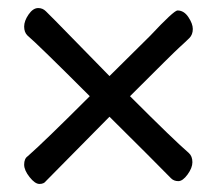

<svg xmlns="http://www.w3.org/2000/svg" viewBox="-20 -608 540 477"><path d="M94 -158Q89 -151 78 -151Q67 -151 53.5 -168Q40 -185 40 -199Q40 -214 49 -220Q90 -256 203 -369Q74 -498 48 -520Q40 -528 40 -542Q40 -556 51 -572Q62 -588 75 -588Q86 -588 94 -580Q102 -572 118 -556L252 -419L353 -519Q412 -582 421 -582Q437 -582 448 -565.5Q459 -549 459 -536Q459 -522 450.5 -513.5Q442 -505 426.5 -491Q411 -477 303 -369Q415 -257 449 -228Q458 -220 458 -205Q458 -191 446 -174.5Q434 -158 423 -158Q412 -158 405 -165Q361 -210 252 -318Z"/></svg>

Font: LXGW WenKai Mono Medium
Style: Regular
Weight: 500
Monospace: yes
Designer: LXGW / Fontworks Inc.
Foundry: LXGW / Fontworks Inc.
Version: Version 1.520; June 14, 2025